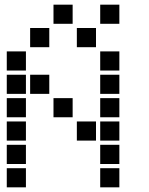

<svg xmlns="http://www.w3.org/2000/svg" viewBox="-20 -811 640 822"><path d="M210 -791Q209 -791 209 -791Q209 -791 209 -790V-710Q209 -709 209 -709Q209 -709 210 -709H290Q291 -709 291 -709Q291 -709 291 -710V-790Q291 -791 291 -791Q291 -791 290 -791ZM410 -791Q409 -791 409 -791Q409 -791 409 -790V-710Q409 -709 409 -709Q409 -709 410 -709H490Q491 -709 491 -709Q491 -709 491 -710V-790Q491 -791 491 -791Q491 -791 490 -791ZM110 -691Q109 -691 109 -691Q109 -691 109 -690V-610Q109 -609 109 -609Q109 -609 110 -609H190Q191 -609 191 -609Q191 -609 191 -610V-690Q191 -691 191 -691Q191 -691 190 -691ZM310 -691Q309 -691 309 -691Q309 -691 309 -690V-610Q309 -609 309 -609Q309 -609 310 -609H390Q391 -609 391 -609Q391 -609 391 -610V-690Q391 -691 391 -691Q391 -691 390 -691ZM10 -591Q9 -591 9 -591Q9 -591 9 -590V-510Q9 -509 9 -509Q9 -509 10 -509H90Q91 -509 91 -509Q91 -509 91 -510V-590Q91 -591 91 -591Q91 -591 90 -591ZM410 -591Q409 -591 409 -591Q409 -591 409 -590V-510Q409 -509 409 -509Q409 -509 410 -509H490Q491 -509 491 -509Q491 -509 491 -510V-590Q491 -591 491 -591Q491 -591 490 -591ZM10 -491Q9 -491 9 -491Q9 -491 9 -490V-410Q9 -409 9 -409Q9 -409 10 -409H90Q91 -409 91 -409Q91 -409 91 -410V-490Q91 -491 91 -491Q91 -491 90 -491ZM110 -491Q109 -491 109 -491Q109 -491 109 -490V-410Q109 -409 109 -409Q109 -409 110 -409H190Q191 -409 191 -409Q191 -409 191 -410V-490Q191 -491 191 -491Q191 -491 190 -491ZM410 -491Q409 -491 409 -491Q409 -491 409 -490V-410Q409 -409 409 -409Q409 -409 410 -409H490Q491 -409 491 -409Q491 -409 491 -410V-490Q491 -491 491 -491Q491 -491 490 -491ZM10 -391Q9 -391 9 -391Q9 -391 9 -390V-310Q9 -309 9 -309Q9 -309 10 -309H90Q91 -309 91 -309Q91 -309 91 -310V-390Q91 -391 91 -391Q91 -391 90 -391ZM210 -391Q209 -391 209 -391Q209 -391 209 -390V-310Q209 -309 209 -309Q209 -309 210 -309H290Q291 -309 291 -309Q291 -309 291 -310V-390Q291 -391 291 -391Q291 -391 290 -391ZM410 -391Q409 -391 409 -391Q409 -391 409 -390V-310Q409 -309 409 -309Q409 -309 410 -309H490Q491 -309 491 -309Q491 -309 491 -310V-390Q491 -391 491 -391Q491 -391 490 -391ZM10 -291Q9 -291 9 -291Q9 -291 9 -290V-210Q9 -209 9 -209Q9 -209 10 -209H90Q91 -209 91 -209Q91 -209 91 -210V-290Q91 -291 91 -291Q91 -291 90 -291ZM310 -291Q309 -291 309 -291Q309 -291 309 -290V-210Q309 -209 309 -209Q309 -209 310 -209H390Q391 -209 391 -209Q391 -209 391 -210V-290Q391 -291 391 -291Q391 -291 390 -291ZM410 -291Q409 -291 409 -291Q409 -291 409 -290V-210Q409 -209 409 -209Q409 -209 410 -209H490Q491 -209 491 -209Q491 -209 491 -210V-290Q491 -291 491 -291Q491 -291 490 -291ZM10 -191Q9 -191 9 -191Q9 -191 9 -190V-110Q9 -109 9 -109Q9 -109 10 -109H90Q91 -109 91 -109Q91 -109 91 -110V-190Q91 -191 91 -191Q91 -191 90 -191ZM410 -191Q409 -191 409 -191Q409 -191 409 -190V-110Q409 -109 409 -109Q409 -109 410 -109H490Q491 -109 491 -109Q491 -109 491 -110V-190Q491 -191 491 -191Q491 -191 490 -191ZM10 -91Q9 -91 9 -91Q9 -91 9 -90V-10Q9 -9 9 -9Q9 -9 10 -9H90Q91 -9 91 -9Q91 -9 91 -10V-90Q91 -91 91 -91Q91 -91 90 -91ZM410 -91Q409 -91 409 -91Q409 -91 409 -90V-10Q409 -9 409 -9Q409 -9 410 -9H490Q491 -9 491 -9Q491 -9 491 -10V-90Q491 -91 491 -91Q491 -91 490 -91Z"/></svg>

Font: Doto ExtraBold
Style: Regular
Weight: 800
Monospace: yes
Version: Version 1.000